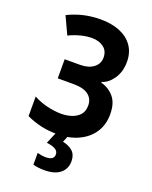

<svg xmlns="http://www.w3.org/2000/svg" viewBox="-174 -820 911 1153"><g transform="rotate(20 281.5 -243.5)"><path d="M257 10Q200 11 150 -0.5Q100 -12 56 -33V-158Q96 -136 144 -124.5Q192 -113 235 -113Q269 -113 300 -123Q331 -133 351 -155Q371 -177 371 -215Q371 -257 340 -281.5Q309 -306 243 -306H143V-428H241Q295 -428 327 -452.5Q359 -477 359 -517Q359 -559 329.5 -581.5Q300 -604 255 -604Q222 -604 185.5 -595Q149 -586 109 -567L57 -679Q109 -704 159.5 -715.5Q210 -727 267 -727Q336 -727 388.5 -705.5Q441 -684 470.5 -642Q500 -600 500 -541Q500 -477 469 -432Q438 -387 398 -376V-371Q448 -358 480.5 -319.5Q513 -281 513 -211Q513 -143 480.5 -94Q448 -45 390 -17.5Q332 10 257 10ZM255 240Q214 240 183 231V156Q211 164 236 164Q289 164 289 128Q289 107 269.5 95.5Q250 84 214 80L249 -3H321L303 41Q343 49 367 71Q391 93 391 134Q391 183 356 211.5Q321 240 255 240Z"/></g></svg>

Font: Noto Sans Mono SemiCondensed
Style: Bold
Weight: 700
Width: 4
Designer: Monotype Design Team
Foundry: Monotype Imaging Inc.
Version: Version 2.014